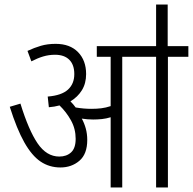

<svg xmlns="http://www.w3.org/2000/svg" viewBox="-20 -825 849 845"><path d="M364 -209Q364 -147 329.5 -117.5Q295 -88 246 -88Q197 -88 158.5 -114Q120 -140 87 -198.5Q54 -257 23 -355L70 -369Q106 -252 145.5 -194Q185 -136 241 -136Q273 -136 293 -154.5Q313 -173 313 -214Q313 -258 292.5 -295Q272 -332 242 -361Q220 -355 195 -353L190 -400Q251 -405 279 -430.5Q307 -456 307 -499Q307 -540 285 -562Q263 -584 222 -584Q195 -584 170 -576.5Q145 -569 118 -555L101 -601Q131 -615 160 -623.5Q189 -632 225 -632Q288 -632 323.5 -595.5Q359 -559 359 -499Q359 -458 340.5 -428Q322 -398 290 -379Q303 -366 313 -352Q331 -349 348 -347.5Q365 -346 382 -346Q406 -346 426 -348.5Q446 -351 467 -358V-575H406V-622H809V-575H719V0H667V-575H518V0H467V-309Q448 -303 428.5 -301Q409 -299 390 -299Q364 -299 340 -303Q351 -283 357.5 -259.5Q364 -236 364 -209ZM667 -615V-805H718V-615Z"/></svg>

Font: Noto Sans Condensed Light
Style: Regular
Weight: 300
Width: 3
Designer: Monotype Design Team
Foundry: Monotype Imaging Inc.
Version: Version 2.013; ttfautohint (v1.8.4.7-5d5b)